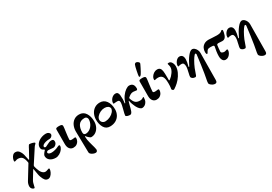

<svg xmlns="http://www.w3.org/2000/svg" viewBox="42 -1886 4723 3333"><g transform="rotate(-30 2403.5 -220.0)"><path d="M13 216Q13 165 40 121L204 -146Q206 -154 205 -158Q191 -238 163.5 -269.5Q136 -301 78 -301Q60 -301 34 -291Q30 -290 23 -288Q16 -286 13 -286Q3 -286 3 -301Q3 -322 14.5 -351.5Q26 -381 47.5 -402Q69 -423 98 -423Q145 -423 172 -387.5Q199 -352 210 -312Q221 -272 235 -198Q236 -190 239 -189Q242 -188 246 -194L334 -354Q338 -362 348 -381.5Q358 -401 366 -411.5Q374 -422 381 -422Q407 -422 444.5 -411.5Q482 -401 482 -387Q482 -381 472 -371Q453 -355 441 -337L268 -71Q261 -62 261 -48Q261 -44 263 -34L274 5Q295 72 324 102.5Q353 133 384 133Q399 133 415 127.5Q431 122 434 121Q454 113 461 113Q472 113 472 128Q472 153 457 186Q442 219 417 242.5Q392 266 364 266Q327 266 304.5 240.5Q282 215 263 162Q253 136 246.5 99Q240 62 239 54Q228 -6 227 -13H223L130 139Q112 168 104.5 193Q97 218 91 248Q87 269 84 277Q81 285 72 285Q52 285 32.5 264.5Q13 244 13 216Z M507 -110Q507 -127 523.5 -151Q540 -175 558 -192Q564 -198 564 -203Q564 -210 554 -214Q529 -225 518 -240.5Q507 -256 507 -284Q507 -324 537 -359.5Q567 -395 616.5 -416Q666 -437 721 -437Q752 -437 773 -420Q794 -403 794 -380Q794 -363 775 -344Q756 -325 735 -325Q687 -325 651 -315.5Q615 -306 595.5 -291Q576 -276 576 -261Q576 -236 603 -236Q610 -236 640 -252Q672 -269 696 -278.5Q720 -288 741 -288Q769 -288 779 -276Q789 -264 789 -242Q789 -209 764 -184Q739 -159 709 -159Q698 -159 664 -163Q630 -167 618 -167Q598 -167 587 -158Q576 -149 576 -137Q576 -122 595 -111.5Q614 -101 646 -101Q675 -101 716 -111.5Q757 -122 782 -136Q804 -147 811 -147Q830 -147 830 -130Q830 -99 805 -65Q780 -31 741 -8.5Q702 14 663 14Q595 14 551 -19.5Q507 -53 507 -110Z M915 -116 916 -409Q916 -425 932 -431Q948 -437 983 -437Q1021 -437 1035 -428Q1049 -419 1049 -401Q1049 -374 1036 -287Q1031 -247 1026 -206.5Q1021 -166 1021 -144Q1021 -130 1032.5 -125.5Q1044 -121 1065 -121Q1078 -121 1096 -124Q1114 -127 1122 -127Q1129 -127 1134 -122Q1139 -117 1139 -106Q1139 -78 1125.5 -50Q1112 -22 1084 -3.5Q1056 15 1016 15Q971 15 943 -19Q915 -53 915 -116Z M1198 216Q1198 129 1194 5Q1190 -119 1190 -208Q1190 -270 1212.5 -322Q1235 -374 1278.5 -405.5Q1322 -437 1384 -437Q1468 -437 1511.5 -369Q1555 -301 1555 -202Q1555 -146 1532.5 -97Q1510 -48 1469 -18.5Q1428 11 1374 11Q1360 11 1333 -13Q1306 -37 1293 -56Q1291 -60 1289 -60Q1284 -60 1284 -42Q1284 -20 1288.5 11Q1293 42 1301 69Q1305 86 1310 103Q1315 120 1319 137Q1322 146 1333 187Q1344 228 1344 239Q1344 258 1335 271.5Q1326 285 1304 285Q1282 285 1257 274.5Q1232 264 1215 248Q1198 232 1198 216ZM1491 -282Q1491 -301 1477.5 -318Q1464 -335 1440 -336Q1355 -338 1316.5 -284.5Q1278 -231 1278 -136Q1278 -111 1290.5 -99.5Q1303 -88 1322 -88Q1366 -88 1405 -115Q1444 -142 1467.5 -187Q1491 -232 1491 -282Z M1595 -208Q1595 -269 1619.5 -321.5Q1644 -374 1690.5 -405.5Q1737 -437 1799 -437Q1880 -437 1926.5 -371.5Q1973 -306 1973 -202Q1973 -144 1947 -94.5Q1921 -45 1870.5 -15.5Q1820 14 1751 14Q1672 14 1633.5 -52Q1595 -118 1595 -208ZM1923 -253Q1916 -282 1890 -298Q1864 -314 1823 -314Q1780 -314 1738 -294Q1696 -274 1669.5 -242.5Q1643 -211 1643 -179Q1643 -147 1667.5 -124.5Q1692 -102 1730 -104Q1778 -106 1823 -128.5Q1868 -151 1895.5 -184.5Q1923 -218 1923 -253Z M2301 -75Q2287 -102 2274 -139.5Q2261 -177 2256 -207Q2256 -210 2253 -210Q2251 -210 2249.5 -208Q2248 -206 2247 -203Q2240 -184 2234 -160.5Q2228 -137 2225 -127Q2214 -78 2201 -41Q2195 -20 2182.5 -3Q2170 14 2151 14Q2126 14 2098 5Q2070 -4 2070 -21Q2070 -34 2076.5 -61Q2083 -88 2091 -118Q2104 -167 2111 -200.5Q2118 -234 2118 -259Q2118 -284 2107 -293.5Q2096 -303 2071 -303Q2044 -303 2028.5 -300.5Q2013 -298 2008 -298Q2001 -298 1998 -300Q1995 -302 1995 -312Q1995 -341 2011.5 -370Q2028 -399 2055 -417.5Q2082 -436 2111 -436Q2140 -436 2154.5 -419Q2169 -402 2173 -371Q2177 -340 2177 -284Q2177 -268 2173 -238Q2171 -230 2169 -212Q2168 -209 2170 -207Q2172 -205 2174 -205H2175Q2181 -205 2184 -217Q2203 -280 2239.5 -330Q2276 -380 2317 -408.5Q2358 -437 2388 -437Q2481 -437 2481 -329Q2481 -317 2475.5 -308Q2470 -299 2462 -299Q2454 -299 2441 -302Q2408 -307 2395 -307Q2364 -307 2339.5 -293Q2315 -279 2289 -256Q2281 -249 2284 -238Q2304 -173 2335 -144Q2366 -115 2430 -115Q2457 -115 2478 -128.5Q2499 -142 2500 -142Q2508 -142 2508 -129Q2508 -81 2490.5 -48.5Q2473 -16 2447 -0.5Q2421 15 2396 15Q2371 15 2346 -10Q2321 -35 2301 -75Z M2583 -116 2584 -409Q2584 -425 2600 -431Q2616 -437 2651 -437Q2689 -437 2703 -428Q2717 -419 2717 -401Q2717 -374 2704 -287Q2699 -247 2694 -206.5Q2689 -166 2689 -144Q2689 -130 2700.5 -125.5Q2712 -121 2733 -121Q2746 -121 2764 -124Q2782 -127 2790 -127Q2797 -127 2802 -122Q2807 -117 2807 -106Q2807 -78 2793.5 -50Q2780 -22 2752 -3.5Q2724 15 2684 15Q2639 15 2611 -19Q2583 -53 2583 -116ZM2615 -492Q2615 -512 2631.5 -593Q2648 -674 2660 -702Q2665 -713 2674.5 -719Q2684 -725 2693 -725Q2712 -725 2732 -708Q2752 -691 2750 -677Q2749 -668 2715.5 -601.5Q2682 -535 2662 -505Q2655 -494 2645.5 -485.5Q2636 -477 2628 -477Q2620 -477 2617.5 -480.5Q2615 -484 2615 -492Z M2992 -18Q2992 -20 2996.5 -46Q3001 -72 3001 -130Q3001 -229 2974.5 -267Q2948 -305 2891 -305Q2861 -305 2829 -296L2825 -295Q2815 -295 2815 -315Q2815 -341 2834 -369.5Q2853 -398 2883.5 -417Q2914 -436 2947 -436Q2987 -436 3005.5 -414Q3024 -392 3029 -351Q3034 -310 3034 -232V-177Q3034 -166 3039 -166Q3045 -166 3056 -174Q3099 -205 3135 -257Q3171 -309 3171 -355Q3171 -376 3164.5 -398.5Q3158 -421 3158 -424Q3158 -431 3163 -433.5Q3168 -436 3183 -436Q3218 -436 3239 -400Q3260 -364 3260 -322Q3260 -265 3233 -206.5Q3206 -148 3164 -99Q3122 -50 3079 -19Q3063 -7 3060 -6Q3049 3 3040 8.5Q3031 14 3024 14Q3014 14 3003 4Q2992 -6 2992 -18Z M3597 214Q3597 183 3610 125Q3624 62 3650 -121.5Q3676 -305 3676 -321Q3676 -341 3660 -341Q3647 -341 3617.5 -299Q3588 -257 3556 -193Q3524 -129 3505 -68Q3491 -24 3482.5 -5.5Q3474 13 3460 13Q3427 13 3404.5 -3Q3382 -19 3382 -40Q3382 -63 3393 -103L3400 -137L3406 -163Q3407 -168 3411 -187Q3415 -206 3415 -226Q3415 -267 3403 -286.5Q3391 -306 3361 -306Q3334 -306 3319.5 -301Q3305 -296 3303 -296Q3296 -296 3293 -299Q3290 -302 3290 -311Q3290 -341 3305.5 -370Q3321 -399 3345 -418Q3369 -437 3393 -437Q3470 -437 3470 -341Q3470 -289 3447 -208V-204Q3447 -201 3448.5 -198.5Q3450 -196 3452 -196Q3457 -196 3463 -208Q3509 -307 3560.5 -372Q3612 -437 3652 -437Q3674 -437 3696 -418.5Q3718 -400 3732 -370Q3746 -340 3746 -308Q3746 -167 3742 111L3741 230Q3741 260 3730.5 272.5Q3720 285 3699 285Q3677 285 3653 273Q3629 261 3613 244Q3597 227 3597 214Z M3992 -100Q3992 -141 3999.5 -193.5Q4007 -246 4015 -278Q4018 -289 4011.5 -297Q4005 -305 3993 -306Q3957 -309 3947 -309Q3907 -309 3890.5 -298.5Q3874 -288 3855 -250Q3848 -235 3838 -235Q3821 -235 3821 -282Q3821 -320 3837.5 -355.5Q3854 -391 3890.5 -414Q3927 -437 3983 -437Q3995 -437 4053 -433Q4119 -429 4144 -429Q4212 -429 4238 -451Q4243 -455 4249.5 -461.5Q4256 -468 4261 -468Q4271 -468 4275.5 -463.5Q4280 -459 4280 -448Q4280 -438 4275 -413Q4264 -358 4242 -327Q4220 -296 4177 -296Q4168 -296 4142 -298Q4112 -300 4101 -300Q4084 -300 4075.5 -294Q4067 -288 4066 -273Q4065 -264 4060 -221.5Q4055 -179 4055 -158Q4055 -136 4075 -126.5Q4095 -117 4115 -117Q4130 -117 4149 -124L4171 -130Q4180 -130 4182.5 -125.5Q4185 -121 4185 -108Q4185 -84 4169.5 -55Q4154 -26 4128 -6Q4102 14 4070 14Q4031 14 4011.5 -17.5Q3992 -49 3992 -100Z M4593 214Q4593 183 4606 125Q4620 62 4646 -121.5Q4672 -305 4672 -321Q4672 -341 4656 -341Q4643 -341 4613.5 -299Q4584 -257 4552 -193Q4520 -129 4501 -68Q4487 -24 4478.5 -5.5Q4470 13 4456 13Q4423 13 4400.5 -3Q4378 -19 4378 -40Q4378 -63 4389 -103L4396 -137L4402 -163Q4403 -168 4407 -187Q4411 -206 4411 -226Q4411 -267 4399 -286.5Q4387 -306 4357 -306Q4330 -306 4315.5 -301Q4301 -296 4299 -296Q4292 -296 4289 -299Q4286 -302 4286 -311Q4286 -341 4301.5 -370Q4317 -399 4341 -418Q4365 -437 4389 -437Q4466 -437 4466 -341Q4466 -289 4443 -208V-204Q4443 -201 4444.5 -198.5Q4446 -196 4448 -196Q4453 -196 4459 -208Q4505 -307 4556.5 -372Q4608 -437 4648 -437Q4670 -437 4692 -418.5Q4714 -400 4728 -370Q4742 -340 4742 -308Q4742 -167 4738 111L4737 230Q4737 260 4726.5 272.5Q4716 285 4695 285Q4673 285 4649 273Q4625 261 4609 244Q4593 227 4593 214Z"/></g></svg>

Font: EB Garamond ExtraBold
Style: Regular
Weight: 800
Designer: Georg Duffner and Octavio Pardo
Foundry: Georg Duffner
Version: Version 1.000